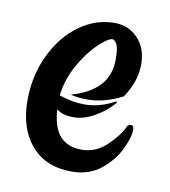

<svg xmlns="http://www.w3.org/2000/svg" viewBox="-55 -431 434 491"><g transform="rotate(10 162.0 -186.0)"><path d="M19.5 -149.4Q19.5 -212.9 44.9 -266.6Q70.3 -320.3 112.8 -351.6Q155.3 -382.8 205.1 -382.8Q241.2 -382.8 265.6 -357.4Q290 -332 290 -289.1Q290 -246.1 260.7 -202.1Q213.9 -177.7 168.9 -177.7Q144.5 -177.7 126 -182.6Q173.8 -196.3 198.7 -222.7Q223.6 -249 223.6 -292Q223.6 -321.3 217.8 -331.1Q211.9 -340.8 207 -340.8Q195.3 -340.8 170.4 -316.9Q145.5 -293 124.5 -255.4Q103.5 -217.8 98.6 -175.8Q133.8 -164.1 165 -164.1Q203.1 -164.1 241.2 -184.6Q244.1 -186.5 245.1 -185.1Q246.1 -183.6 244.1 -180.7Q221.7 -156.2 194.8 -141.6Q168 -127 143.6 -127Q127.9 -127 117.7 -129.9Q107.4 -132.8 98.6 -139.6V-136.7Q102.5 -89.8 122.6 -69.3Q142.6 -48.8 177.7 -48.8Q213.9 -48.8 242.2 -75.7Q270.5 -102.5 281.2 -127Q284.2 -132.8 292 -132.8Q298.8 -132.8 298.8 -121.1Q298.8 -102.5 283.7 -70.8Q268.6 -39.1 237.8 -14.2Q207 10.7 162.1 10.7Q94.7 10.7 57.1 -32.7Q19.5 -76.2 19.5 -149.4Z"/></g></svg>

Font: BKP Parklife Display
Style: Regular
Weight: 400
Designer: Font Diner, Inc.; LA MECHKY PLUS GmbH
Foundry: Font Diner, Inc.; LA MECHKY PLUS GmbH
Version: Version 1.007